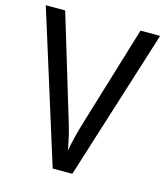

<svg xmlns="http://www.w3.org/2000/svg" viewBox="-108 -796 757 879"><g transform="rotate(15 271.0 -357.0)"><path d="M542 -714 317 0H224L0 -714H92L233 -247Q246 -207 255 -169.5Q264 -132 270 -98Q282 -165 308 -249L449 -714Z"/></g></svg>

Font: Noto Sans Gurmukhi UI SemiCondensed
Style: Regular
Weight: 400
Width: 4
Designer: Jelle Bosma - Monotype Design Team
Foundry: Monotype Imaging Inc.
Version: Version 2.004; ttfautohint (v1.8.4.7-5d5b)